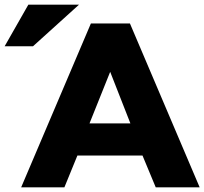

<svg xmlns="http://www.w3.org/2000/svg" viewBox="-54 -806 879 826"><path d="M559 -137 616 0H805L505 -705H337L37 0H223L279 -137ZM420 -497 507 -275H331ZM-34 -607H88L286 -786H68Z"/></svg>

Font: Geom ExtraBold
Style: Bold
Weight: 800
Version: Version 1.102